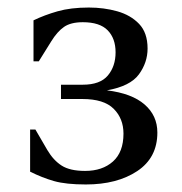

<svg xmlns="http://www.w3.org/2000/svg" viewBox="-20 -480 484 510"><path d="M206 -26Q252 -26 280 -51Q308 -76 308 -125Q308 -165 282 -191Q256 -217 199 -217H142V-255H200Q246 -255 266.5 -279.5Q287 -304 287 -341Q287 -378 266 -399.5Q245 -421 200 -421Q168 -421 150 -408.5Q132 -396 116 -370L83 -317H69V-426Q98 -440 133 -450Q168 -460 216 -460Q256 -460 291.5 -450Q327 -440 349.5 -416.5Q372 -393 372 -351Q372 -314 349 -282.5Q326 -251 264 -240Q330 -232 364 -202.5Q398 -173 398 -128Q398 -61 344.5 -25.5Q291 10 208 10Q155 10 123.5 1Q92 -8 60 -24V-136H74L106 -81Q122 -54 144 -40Q166 -26 206 -26Z"/></svg>

Font: Spectral
Style: Regular
Weight: 400
Designer: Jean-Baptiste Levee
Foundry: Production Type
Version: Version 2.001